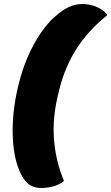

<svg xmlns="http://www.w3.org/2000/svg" viewBox="-20 -790 552 954"><path d="M256 -710Q290 -740 322 -755Q354 -770 389 -770Q424 -770 456 -757.5Q488 -745 512 -719L511 -713Q420 -640 362 -550.5Q304 -461 275 -347L272 -334Q240 -211 248 -101Q256 9 297 106L295 112Q270 130 241.5 137Q213 144 184 144Q144 144 118 121Q92 98 75 55Q45 -19 43 -126Q41 -233 67 -348L70 -360Q88 -438 117 -505.5Q146 -573 182.5 -626Q219 -679 256 -710Z"/></svg>

Font: Recursive Sn Csl St Blk
Style: Italic
Weight: 900
Italic angle: -15°
Version: Version 1.079;hotconv 1.0.112;makeotfexe 2.5.65598; ttfautoh